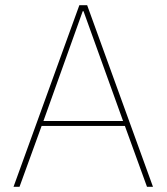

<svg xmlns="http://www.w3.org/2000/svg" viewBox="-20 -718 640 738"><path d="M568 0 315 -698H285L32 0H55L140 -234H460L545 0ZM453 -253H147L298 -675H301Z"/></svg>

Font: IBM Plex Thai Looped Thin
Style: Regular
Weight: 100
Designer: Mike Abbink, Paul van der Laan, Pieter van Rosmalen, Ben Mitchell, Mark Frömberg
Foundry: Bold Monday
Version: Version 1.0